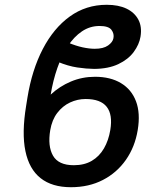

<svg xmlns="http://www.w3.org/2000/svg" viewBox="-20 -780 687 810"><path d="M380.9 -456.1Q445.8 -456.1 490.2 -429.4Q534.7 -402.8 553.7 -352.8Q572.8 -302.7 561 -231.4Q549.3 -160.2 511.2 -105.7Q473.1 -51.3 414.1 -20.8Q355 9.8 279.3 9.8Q199.7 9.8 151.4 -28.3Q103 -66.4 87.2 -142.6Q71.3 -218.8 90.3 -334L95.7 -367.7Q114.7 -484.9 160.4 -573Q206.1 -661.1 274.4 -710.4Q342.8 -759.8 430.2 -759.8Q479.5 -759.8 513.4 -743.7Q547.4 -727.5 563.5 -697.5Q579.6 -667.5 572.8 -625.5Q567.4 -592.3 544.2 -560.8Q521 -529.3 479.2 -509.5Q437.5 -489.7 377 -489.3Q344.2 -489.7 305.9 -495.4Q267.6 -501 223.1 -519.5L266.1 -600.6Q300.3 -586.4 328.6 -580.3Q356.9 -574.2 379.9 -574.2Q416 -574.2 435.8 -588.1Q455.6 -602.1 458.5 -618.7Q462.4 -637.7 450.2 -654.1Q438 -670.4 399.9 -670.4Q359.4 -670.4 325.7 -647.7Q292 -625 266.1 -585.2Q240.2 -545.4 221.9 -492.9Q203.6 -440.4 193.8 -380.9Q231.4 -416 279.1 -436Q326.7 -456.1 380.9 -456.1ZM341.3 -362.3Q307.1 -362.3 275.6 -347.7Q244.1 -333 221.7 -303.7Q199.2 -274.4 191.9 -230.5Q180.7 -163.6 203.6 -123.3Q226.6 -83 291.5 -83Q335.9 -83 367.4 -101.6Q398.9 -120.1 418.5 -153.8Q438 -187.5 445.3 -231.4Q456.1 -296.4 430.2 -329.3Q404.3 -362.3 341.3 -362.3Z"/></svg>

Font: Inter Medium
Style: Italic
Weight: 500
Italic angle: -9.3988°
Designer: Rasmus Andersson
Foundry: rsms
Version: Version 4.001;git-66647c0bb